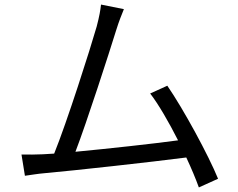

<svg xmlns="http://www.w3.org/2000/svg" viewBox="-20 -786 1040 840"><path d="M522 -746 422 -766C419 -740 415 -716 403 -670C375 -572 273 -252 217 -114C199 -113 182 -112 167 -111C138 -110 104 -109 74 -110L89 -17C118 -21 147 -26 172 -28C306 -40 641 -77 795 -97C818 -48 837 -2 850 34L934 -4C892 -107 783 -308 712 -411L637 -377C674 -329 719 -251 759 -172C649 -157 457 -136 310 -122C360 -252 459 -559 488 -653C501 -695 512 -721 522 -746Z"/></svg>

Font: Microsoft YaHei
Style: Regular
Weight: 400
Designer: Ryoko NISHIZUKA 西塚涼子 (kana, bopomofo & ideographs); Paul D. Hunt (Latin, Greek & Cyrillic); Sandoll Communications 산돌커뮤니
Foundry: Adobe
Version: Version 2.001;hotconv 1.0.111;makeotfexe 2.5.65597